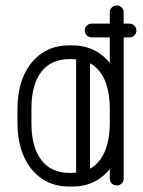

<svg xmlns="http://www.w3.org/2000/svg" viewBox="-20 -679 525 703"><path d="M315.9 -542.1Q305.1 -542.1 297.8 -549.2Q290.4 -556.2 290.4 -567Q290.4 -577.8 297.8 -585.1Q305.1 -592.5 315.9 -592.5H453.9Q464.6 -592.5 472 -585.1Q479.4 -577.8 479.4 -567Q479.4 -556.2 472 -549.2Q464.6 -542.1 453.9 -542.1ZM44 -228.9V-279.9Q44 -350.4 67.3 -402.7Q90.6 -455 133.1 -483.9Q175.6 -512.9 233.2 -512.9H244.6Q301.6 -512.9 344.1 -483.9Q386.6 -455 409.8 -402.7Q432.9 -350.4 432.9 -279.9V-228.9Q432.9 -158.8 409.8 -106.3Q386.6 -53.9 344.4 -24.9Q302.2 4 244.6 4H233.2Q175.6 4 133.1 -24.9Q90.6 -53.9 67.3 -106.3Q44 -158.8 44 -228.9ZM95 -228.9Q95 -141 131 -93.5Q167 -46 233.2 -46H244.6Q310.5 -46 346.2 -93.5Q381.9 -141 381.9 -228.9V-279.9Q381.9 -368.8 346.2 -415.6Q310.5 -462.5 244.6 -462.5H233.2Q167 -462.5 131 -415.6Q95 -368.8 95 -279.9ZM432.9 -25.5Q432.9 -14.8 425.5 -7.4Q418.1 0 407.4 0Q397 0 389.4 -7.4Q381.9 -14.8 381.9 -25.5V-634.1Q381.9 -644.2 389.4 -651.6Q397 -659 407.4 -659Q418.1 -659 425.5 -651.6Q432.9 -644.2 432.9 -634.1ZM309.6 -30.9Q309.6 -20.1 302.2 -12.8Q294.9 -5.4 284.1 -5.4Q273.4 -5.4 266 -12.8Q258.6 -20.1 258.6 -30.9V-479.5Q258.6 -490.2 266 -497.6Q273.4 -505 284.1 -505Q294.9 -505 302.2 -497.6Q309.6 -490.2 309.6 -479.5Z"/></svg>

Font: Libertine-Super Thin
Style: Regular
Weight: 100
Designer: Bastien Sozeau
Foundry: NBR — Bastien Sozeau
Version: Version 2.003;gftools[0.9.33]